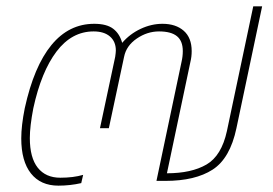

<svg xmlns="http://www.w3.org/2000/svg" viewBox="-20 -570 860 605"><path d="M47 -134Q47 -174 58 -229Q87 -361 142 -428Q197 -495 277 -495Q316 -495 336.5 -479.5Q357 -464 365 -435Q389 -463 423 -479Q457 -495 492 -495Q534 -495 559 -473Q584 -451 584 -409Q584 -391 580 -375L506 -24Q583 -24 630.5 -51.5Q678 -79 695 -157L778 -550H806L725 -166Q705 -71 650 -35.5Q595 0 501 0H473L552 -375Q556 -392 556 -409Q556 -441 537.5 -456Q519 -471 481 -471Q444 -471 411 -448.5Q378 -426 371 -391L323 -166H295L343 -391Q345 -405 345 -411Q345 -439 326.5 -455Q308 -471 275 -471Q206 -471 158 -407.5Q110 -344 85 -229Q74 -172 74 -135Q74 -73 99 -41.5Q124 -10 170 -10Q211 -10 242 -19L236 7Q201 15 164 15Q108 15 77.5 -23.5Q47 -62 47 -134Z"/></svg>

Font: Prompt Thin
Style: Italic
Weight: 250
Italic angle: -12°
Designer: Katatrad Team
Foundry: CadsonDemak
Version: Version 1.001